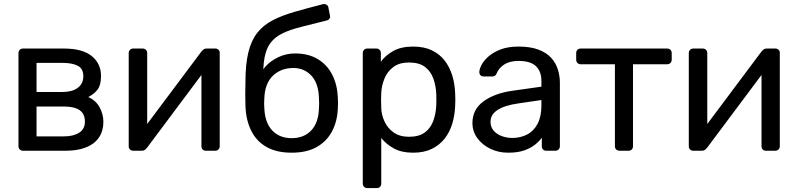

<svg xmlns="http://www.w3.org/2000/svg" viewBox="-20 -767 4060 977"><path d="M97 0Q87 0 80.5 -6.5Q74 -13 74 -23V-497Q74 -507 80.5 -513.5Q87 -520 97 -520H305Q399 -520 446.5 -482Q494 -444 494 -380Q494 -335 477 -312Q460 -289 429 -273Q467 -257 486.5 -221.5Q506 -186 506 -148Q506 -76 455.5 -38Q405 0 313 0ZM166 -73H305Q353 -73 382.5 -91.5Q412 -110 412 -148Q412 -188 385 -206.5Q358 -225 305 -225H166ZM166 -299H299Q347 -299 375.5 -320Q404 -341 404 -379Q404 -418 375.5 -432.5Q347 -447 299 -447H166Z M657 0Q648 0 641.5 -6.5Q635 -13 635 -21V-497Q635 -507 641.5 -513.5Q648 -520 658 -520H706Q716 -520 722.5 -513.5Q729 -507 729 -497V-73L702 -100L1005 -505Q1010 -511 1016 -515.5Q1022 -520 1031 -520H1077Q1085 -520 1091.5 -514Q1098 -508 1098 -500V-23Q1098 -13 1091.5 -6.5Q1085 0 1075 0H1028Q1017 0 1011 -6.5Q1005 -13 1005 -23V-422L1033 -423L728 -15Q724 -10 718 -5Q712 0 702 0Z M1464 10Q1387 10 1335.5 -19.5Q1284 -49 1257.5 -103.5Q1231 -158 1229 -230Q1228 -260 1228 -290Q1228 -320 1229 -350Q1229 -441 1244 -501.5Q1259 -562 1289.5 -600.5Q1320 -639 1367 -663.5Q1414 -688 1478 -706.5Q1542 -725 1624 -746Q1633 -748 1641.5 -743Q1650 -738 1651 -729L1659 -688Q1661 -679 1656.5 -672Q1652 -665 1643 -663Q1568 -644 1512 -630Q1456 -616 1418 -597.5Q1380 -579 1357.5 -550Q1335 -521 1326 -473Q1317 -425 1320 -350L1299 -359Q1303 -397 1329.5 -427Q1356 -457 1396 -476Q1436 -495 1481 -495Q1550 -495 1597.5 -466Q1645 -437 1670.5 -387Q1696 -337 1699 -272Q1701 -238 1699 -213Q1696 -148 1669 -97.5Q1642 -47 1591 -18.5Q1540 10 1464 10ZM1464 -64Q1527 -64 1564 -103.5Q1601 -143 1603 -217Q1604 -227 1604 -240Q1604 -253 1603 -267Q1601 -343 1564.5 -382Q1528 -421 1473 -421Q1410 -421 1369 -382Q1328 -343 1325 -267Q1324 -253 1324 -240Q1324 -227 1325 -217Q1328 -143 1365 -103.5Q1402 -64 1464 -64Z M1849 190Q1839 190 1832.5 183.5Q1826 177 1826 167V-497Q1826 -507 1832.5 -513.5Q1839 -520 1849 -520H1895Q1905 -520 1911.5 -513.5Q1918 -507 1918 -497V-453Q1942 -486 1982 -508Q2022 -530 2082 -530Q2138 -530 2177.5 -511Q2217 -492 2242.5 -459Q2268 -426 2281 -384Q2294 -342 2296 -294Q2297 -278 2297 -260Q2297 -242 2296 -226Q2294 -179 2281 -136.5Q2268 -94 2242.5 -61.5Q2217 -29 2177.5 -9.5Q2138 10 2082 10Q2024 10 1984.5 -11.5Q1945 -33 1920 -65V167Q1920 177 1914 183.5Q1908 190 1898 190ZM2061 -71Q2113 -71 2142.5 -93.5Q2172 -116 2185 -152.5Q2198 -189 2200 -231Q2201 -260 2200 -289Q2198 -331 2185 -367.5Q2172 -404 2142.5 -426.5Q2113 -449 2061 -449Q2012 -449 1981.5 -426Q1951 -403 1936.5 -367.5Q1922 -332 1920 -295Q1919 -279 1919 -257Q1919 -235 1920 -218Q1921 -183 1936.5 -149Q1952 -115 1983 -93Q2014 -71 2061 -71Z M2566 10Q2516 10 2475 -10Q2434 -30 2409 -64Q2384 -98 2384 -141Q2384 -210 2440 -251Q2496 -292 2586 -305L2735 -326V-355Q2735 -403 2707.5 -430Q2680 -457 2618 -457Q2574 -457 2546 -439Q2518 -421 2507 -393Q2501 -378 2486 -378H2441Q2430 -378 2424.5 -384.5Q2419 -391 2419 -400Q2419 -415 2430.5 -437Q2442 -459 2466 -480Q2490 -501 2527.5 -515.5Q2565 -530 2619 -530Q2679 -530 2720 -514.5Q2761 -499 2784.5 -473Q2808 -447 2818.5 -414Q2829 -381 2829 -347V-23Q2829 -13 2822.5 -6.5Q2816 0 2806 0H2760Q2749 0 2743 -6.5Q2737 -13 2737 -23V-66Q2724 -48 2702 -30.5Q2680 -13 2647 -1.5Q2614 10 2566 10ZM2587 -65Q2628 -65 2662 -82.5Q2696 -100 2715.5 -137Q2735 -174 2735 -230V-258L2619 -241Q2548 -231 2512 -207.5Q2476 -184 2476 -148Q2476 -120 2492.5 -101.5Q2509 -83 2534.5 -74Q2560 -65 2587 -65Z M3132 0Q3122 0 3115.5 -6.5Q3109 -13 3109 -23V-440H2935Q2925 -440 2918.5 -446.5Q2912 -453 2912 -463V-497Q2912 -507 2918.5 -513.5Q2925 -520 2935 -520H3375Q3385 -520 3391.5 -513.5Q3398 -507 3398 -497V-463Q3398 -453 3391.5 -446.5Q3385 -440 3375 -440H3201V-23Q3201 -13 3195 -6.5Q3189 0 3179 0Z M3507 0Q3498 0 3491.5 -6.5Q3485 -13 3485 -21V-497Q3485 -507 3491.5 -513.5Q3498 -520 3508 -520H3556Q3566 -520 3572.5 -513.5Q3579 -507 3579 -497V-73L3552 -100L3855 -505Q3860 -511 3866 -515.5Q3872 -520 3881 -520H3927Q3935 -520 3941.5 -514Q3948 -508 3948 -500V-23Q3948 -13 3941.5 -6.5Q3935 0 3925 0H3878Q3867 0 3861 -6.5Q3855 -13 3855 -23V-422L3883 -423L3578 -15Q3574 -10 3568 -5Q3562 0 3552 0Z"/></svg>

Font: RubikRegular
Style: Regular
Weight: 400
Designer: Hubert and Fischer
Foundry: Hubert and Fischer
Version: Version 2.300;gftools[0.9.30]